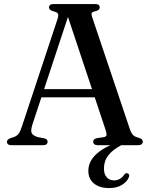

<svg xmlns="http://www.w3.org/2000/svg" viewBox="-20 -720 746 952"><path d="M572.5 -18 583 -1Q539 22 517.2 50Q495.5 78 495.5 115Q495.5 144.5 509.5 159.5Q523.5 174.5 545 174.5Q560.5 174.5 574 167Q587.5 159.5 595.5 146.5Q599.5 141.5 603 139.8Q606.5 138 611.5 139Q616 140 619.2 145Q622.5 150 619 158Q612 179 586.2 195.8Q560.5 212.5 521.5 212.5Q473 212.5 445.5 189.5Q418 166.5 418 127Q418 97.5 434.2 71.5Q450.5 45.5 484.8 23Q519 0.5 572.5 -18ZM170.5 -278H466.5L469.5 -237.5H166ZM216 -17Q216 -9.5 210.5 -4.8Q205 0 192.5 0H38.5Q26 0 20.2 -4.5Q14.5 -9 14.5 -17Q14.5 -22.5 18.2 -26.8Q22 -31 32 -35L51.5 -41.5Q65.5 -47.5 73.2 -58.2Q81 -69 90 -97L265 -625Q271 -643 267.8 -651Q264.5 -659 246.5 -663.5Q233.5 -667 228.2 -671.8Q223 -676.5 223 -683.5Q223 -691.5 229 -695.8Q235 -700 247 -700H451Q463 -700 468.8 -695.8Q474.5 -691.5 474.5 -683.5Q474.5 -676.5 469.5 -671.8Q464.5 -667 452 -664Q437.5 -661 434.8 -655Q432 -649 437 -635L623.5 -81Q630 -61 639.2 -51.2Q648.5 -41.5 666 -37.5Q679 -33.5 683.5 -29Q688 -24.5 688 -17Q688 -9.5 682 -4.8Q676 0 663.5 0H465.5Q453.5 0 447.8 -4.8Q442 -9.5 442 -17Q442 -24 446.5 -28.2Q451 -32.5 460.5 -35L495 -40Q508 -43 508.5 -51.2Q509 -59.5 503 -77.5L311 -654L325.5 -662L140.5 -102Q134.5 -83.5 134.8 -72Q135 -60.5 142.5 -53.2Q150 -46 165.5 -40.5L198 -34.5Q207.5 -32 211.8 -28Q216 -24 216 -17Z"/></svg>

Font: Fraunces 24pt
Style: Regular
Weight: 400
Version: Version 1.000;[b76b70a41]